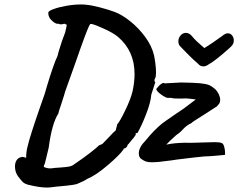

<svg xmlns="http://www.w3.org/2000/svg" viewBox="-20 -732 1066 859"><path d="M675 -365Q673 -359 668 -343Q663 -327 657 -309Q654 -273 633.5 -220.5Q613 -168 595 -137Q590 -137 587 -135.5Q584 -134 588 -133Q588 -128 577 -114Q574 -112 564.5 -99.5Q555 -87 551 -84Q550 -77 545 -72.5Q540 -68 536 -68Q536 -68 534.5 -67.5Q533 -67 533 -64Q515 -38 461.5 7.5Q408 53 371 68Q361 75 347.5 81Q334 87 329 89Q322 95 254 101Q244 102 232 103Q220 104 208 106Q202 107 188 107Q156 107 104 94Q91 90 85 85Q79 80 71.5 70.5Q64 61 60 56Q47 37 47 13Q47 -4 54.5 -15.5Q62 -27 78 -30H81Q85 -30 97 -26Q97 -55 104 -79Q113 -120 160 -255L172 -289Q179 -306 192 -353Q203 -390 216.5 -429Q230 -468 236 -478Q239 -486 242 -500Q257 -551 272 -588L279 -621L268 -626Q259 -623 252 -623Q247 -623 241 -626Q232 -623 216.5 -636Q201 -649 199 -659Q197 -662 196.5 -668Q196 -674 196 -676Q197 -683 220 -691.5Q243 -700 277 -706Q311 -712 342 -712Q356 -712 363 -711Q388 -709 425 -699.5Q462 -690 492 -679Q525 -667 562.5 -637Q600 -607 629.5 -567Q659 -527 669 -485Q672 -472 675 -449Q678 -426 678 -408Q678 -387 674 -382Q671 -378 671 -372Q671 -366 675 -365ZM582 -401Q582 -504 508 -567Q487 -585 439.5 -606Q392 -627 385 -625Q380 -624 359.5 -569Q339 -514 316 -447L271 -321Q267 -305 262 -291Q257 -277 254 -266Q241 -229 241 -224Q212 -179 198 -72Q196 -66 187 -26Q180 7 177 6L176 15Q194 23 211 21Q217 20 227.5 19Q238 18 243 18Q273 16 287.5 13.5Q302 11 312 3Q356 -27 383.5 -48.5Q411 -70 417 -76Q419 -81 438 -88L466 -117Q491 -144 498 -149Q499 -156 501.5 -163.5Q504 -171 504 -175Q516 -188 540 -237.5Q564 -287 573 -323Q582 -365 582 -401ZM660 -6Q642 -6 632.5 -9.5Q623 -13 612 -21Q601 -28 601 -46Q601 -73 631 -103Q669 -150 706 -180Q715 -187 728.5 -196Q742 -205 763 -220L803 -247Q810 -253 856 -287Q853 -287 832.5 -290Q812 -293 790 -291Q769 -291 761.5 -291.5Q754 -292 746 -294H731Q722 -294 701 -309Q680 -324 679 -334L695 -352Q698 -354 703 -357.5Q708 -361 711 -361Q714 -361 716 -359L790 -363Q848 -362 875 -359.5Q902 -357 915 -351.5Q928 -346 943 -333Q953 -323 959 -310Q965 -297 965 -286Q965 -272 958 -265Q957 -264 952 -258Q947 -252 944 -252L896 -221Q886 -214 866 -202Q840 -186 836 -181Q827 -177 818.5 -171Q810 -165 805 -160Q800 -154 790 -144.5Q780 -135 769 -128Q754 -115 741 -102.5Q728 -90 724 -85Q728 -86 743.5 -88.5Q759 -91 783 -92.5Q807 -94 833 -93L903 -95Q920 -96 942 -96Q963 -96 972 -92Q979 -90 983 -75.5Q987 -61 987 -48Q987 -40 986 -39Q981 -39 953.5 -36Q926 -33 893 -32Q867 -30 770 -18Q755 -15 718 -11Q686 -6 660 -6ZM890 -435Q875 -435 866 -447Q850 -460 823.5 -486.5Q797 -513 786 -525Q778 -533 778 -547Q778 -562 788 -573.5Q798 -585 812 -585Q827 -585 840 -569Q853 -552 894 -517Q911 -527 935 -543.5Q959 -560 974 -571Q988 -583 999 -583Q1011 -583 1018.5 -573.5Q1026 -564 1026 -551Q1026 -540 1020 -531Q1014 -522 974 -488.5Q934 -455 915 -445Q902 -435 890 -435Z"/></svg>

Font: Caveat
Style: Bold
Weight: 700
Designer: Pablo Impallari
Foundry: Pablo Impallari
Version: Version 1.500; ttfautohint (v1.6)